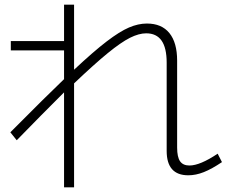

<svg xmlns="http://www.w3.org/2000/svg" viewBox="-20 -766 978 824"><path d="M695.3 -118.2V-497.1Q695.3 -560.5 673.3 -591.8Q651.4 -623 607.4 -623Q576.2 -623 537.8 -603.8Q499.5 -584.5 442.6 -538.1Q385.7 -491.7 297.9 -408.2V38.1H254.9V-369.6Q158.7 -273.9 51.8 -164.1L24.4 -198.2Q183.6 -358.4 254.9 -426.3V-549.8H26.4V-589.8H254.9V-746.1H297.9V-466.8Q381.8 -545.4 437.7 -588.1Q493.7 -630.9 533.4 -647.9Q573.2 -665 610.4 -665Q673.8 -665 707 -624Q740.2 -583 740.2 -505.9V-132.8Q740.2 -91.8 752.9 -73.7Q765.6 -55.7 793 -55.7Q838.4 -55.7 914.1 -106.4L932.6 -70.3Q889.2 -41 854.7 -27.3Q820.3 -13.7 788.1 -13.7Q695.3 -13.7 695.3 -118.2Z"/></svg>

Font: Pretendard ExtraLight
Style: Regular
Weight: 200
Designer: Base glyphs from Inter by Rasmus Andersson; Hangeul glyphs from Noto Sans CJK(Source Han Sans) by Jang Soo-young and Kan
Foundry: Kil Hyung-jin
Version: Version 1.309